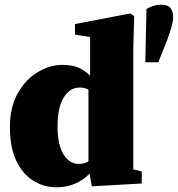

<svg xmlns="http://www.w3.org/2000/svg" viewBox="-20 -778 754 814"><path d="M224 -241Q224 -165 249 -124Q274 -83 314 -83Q336 -83 355 -94V-398Q339 -407 318 -407Q277 -407 250.5 -365.5Q224 -324 224 -241ZM369 12 360 -42Q303 16 220 16Q165 16 120 -12.5Q75 -41 48.5 -97.5Q22 -154 22 -239Q22 -323 55 -382Q88 -441 139.5 -472Q191 -503 245 -503Q285 -503 313 -491Q341 -479 362 -457V-621L298 -631V-676L532 -721L549 -710L545 -571V-60L581 -51V0ZM661 -758Q693 -758 703.5 -743.5Q714 -729 714 -706Q714 -685 703 -650Q692 -615 680 -586L651 -514H596L601 -740Q631 -758 661 -758Z"/></svg>

Font: Source Serif 4 Black
Style: Regular
Weight: 900
Designer: Frank Grießhammer
Foundry: Adobe
Version: Version 4.005;hotconv 1.1.0;makeotfexe 2.6.0